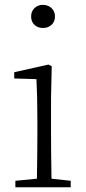

<svg xmlns="http://www.w3.org/2000/svg" viewBox="-20 -790 364 810"><path d="M111.3 -720.7Q111.3 -742.2 125.5 -755.9Q139.6 -769.5 161.1 -769.5Q182.6 -769.5 197.3 -755.9Q211.9 -742.2 211.9 -720.7Q211.9 -698.2 197.3 -685.1Q182.6 -671.9 161.1 -671.9Q139.6 -671.9 125.5 -685.1Q111.3 -698.2 111.3 -720.7ZM197.3 -36.1 278.3 -27.3V0H44.9V-27.3L135.7 -36.1Q137.7 -145.5 137.7 -225.6V-281.2Q137.7 -378.9 133.8 -456.1L40 -459V-485.4L184.6 -517.6L198.2 -510.7L195.3 -377V-225.6Q195.3 -145.5 197.3 -36.1Z"/></svg>

Font: GenYoMin TW TTF ExtraLight
Style: Regular
Weight: 250
Version: Version 1.300